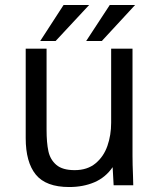

<svg xmlns="http://www.w3.org/2000/svg" viewBox="-20 -746 640 773"><path d="M83.5 -190V-550H167.5V-224Q167.5 -171.5 174.8 -137.5Q182 -103.5 206.8 -82.2Q231.5 -61 280.5 -61Q331.5 -61 364.5 -88.2Q397.5 -115.5 412.5 -158.8Q427.5 -202 427.5 -252V-550H513.5V-119Q513.5 -86 515.5 -38Q515.5 -27 516.5 0H437.5L433.5 -73Q405 -31.5 360 -12.2Q315 7 258.5 7Q165 7 124.2 -43Q83.5 -93 83.5 -190ZM422 -726H524L390 -581H327ZM236 -726H339L204 -581H142Z"/></svg>

Font: JuliaMono
Style: Regular
Weight: 400
Monospace: yes
Designer: cormullion
Foundry: corm
Version: Version 0.055; ttfautohint (v1.8.4)